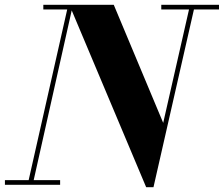

<svg xmlns="http://www.w3.org/2000/svg" viewBox="-58 -770 932 800"><path d="M551 10 231 -750H416L622 -258L734 -750H754.5L581.5 10ZM-37.5 0V-19.5H192.5V0ZM57 0 222 -730.5H122.5V-750H246L78 0ZM614 -730.5V-750H854.5V-730.5Z"/></svg>

Font: Bodoni Moda
Style: Bold Italic
Weight: 700
Italic angle: -13°
Version: Version 2.004